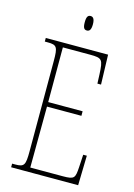

<svg xmlns="http://www.w3.org/2000/svg" viewBox="-132 -956 713 1024"><g transform="rotate(15 224.5 -444.5)"><path d="M237 -809C250 -809 260 -817 260 -849C260 -880 250 -889 237 -889C223 -889 215 -880 215 -849C215 -817 223 -809 237 -809ZM36 0H406L410 -164H390L386 -94C382 -33 379 -25 314 -25H135L137 -362H327V-387H137V-689H287C355 -689 359 -682 363 -600L365 -550H385L380 -714H36V-694H53C103 -694 109 -683 109 -606V-108C109 -31 103 -20 53 -20H36Z"/></g></svg>

Font: Noto Serif Sinhala ExtraCondensed Thin
Style: Regular
Weight: 100
Width: 2
Designer: Jelle Bosma - Monotype Design Team
Foundry: Monotype Imaging Inc.
Version: Version 2.007